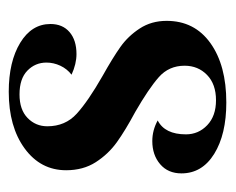

<svg xmlns="http://www.w3.org/2000/svg" viewBox="-68 -448 525 428"><g transform="rotate(-90 194.0 -233.5)"><path d="M239 -267Q280 -244 304 -227Q328 -210 345 -184Q362 -158 362 -124Q362 -62 312.5 -26.5Q263 9 180 9Q109 9 65.5 -18Q22 -45 22 -91Q22 -121 42.5 -138.5Q63 -156 94 -156Q118 -156 140 -144Q109 -128 109 -81Q109 -53 129.5 -33.5Q150 -14 185 -14Q221 -14 241.5 -34Q262 -54 262 -84Q262 -119 236.5 -141.5Q211 -164 159 -194Q118 -216 91.5 -235Q65 -254 47 -282Q29 -310 29 -348Q29 -405 77.5 -440.5Q126 -476 204 -476Q271 -476 313 -450.5Q355 -425 355 -383Q355 -356 337 -340.5Q319 -325 288 -325Q266 -325 242 -336Q255 -346 262 -361Q269 -376 269 -392Q269 -417 251 -434.5Q233 -452 198 -452Q164 -452 145.5 -434Q127 -416 127 -390Q127 -350 155 -324.5Q183 -299 239 -267Z"/></g></svg>

Font: Katibeh
Style: Regular
Weight: 400
Designer: Arabic design by Kourosh Beigpour, Latin design by Eduardo Tunni, engineering by Lasse Fister
Version: Version 1.000